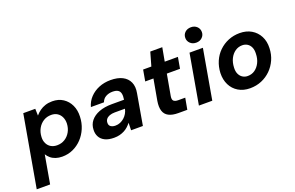

<svg xmlns="http://www.w3.org/2000/svg" viewBox="-126 -1162 2798 1820"><g transform="rotate(-20 1272.5 -252.0)"><path d="M-17 220 110 -502H231L233 -433Q253 -457 278 -475Q303 -493 334.5 -503.5Q366 -514 405 -514Q468 -514 513.5 -484Q559 -454 583 -403Q607 -352 604 -287Q602 -225 579 -170.5Q556 -116 517 -75Q478 -34 427.5 -11Q377 12 318 12Q282 12 252.5 2Q223 -8 202 -26Q181 -44 168 -66L118 220ZM309 -106Q352 -106 386.5 -127Q421 -148 442 -185Q463 -222 465 -269Q466 -305 452.5 -334Q439 -363 413.5 -379.5Q388 -396 352 -396Q308 -396 273.5 -374.5Q239 -353 218 -315.5Q197 -278 195 -230Q193 -194 207 -165.5Q221 -137 247 -121.5Q273 -106 309 -106Z M842 12Q785 12 749 -6Q713 -24 696.5 -55.5Q680 -87 682 -125Q683 -177 713.5 -215Q744 -253 798.5 -274Q853 -295 927 -295H1051Q1057 -332 1051.5 -356.5Q1046 -381 1027 -392.5Q1008 -404 973 -404Q936 -404 906 -387.5Q876 -371 864 -337H732Q747 -391 784.5 -430.5Q822 -470 875.5 -492Q929 -514 993 -514Q1064 -514 1111.5 -490Q1159 -466 1179.5 -420.5Q1200 -375 1188 -311L1134 0H1015L1017 -75Q1003 -57 985 -40.5Q967 -24 945 -12.5Q923 -1 897.5 5.5Q872 12 842 12ZM892 -92Q918 -92 940.5 -101.5Q963 -111 981.5 -127.5Q1000 -144 1012.5 -165.5Q1025 -187 1030 -211V-212H927Q897 -212 874.5 -203.5Q852 -195 840 -179.5Q828 -164 828 -143Q827 -118 844.5 -105Q862 -92 892 -92Z M1491 0Q1432 0 1395.5 -19Q1359 -38 1346.5 -77.5Q1334 -117 1344 -177L1382 -389H1299L1319 -502H1402L1441 -639H1562L1537 -502H1670L1650 -389H1517L1479 -176Q1473 -141 1487 -128Q1501 -115 1533 -115H1603L1582 0Z M1699 0 1787 -502H1922L1834 0ZM1881 -569Q1844 -569 1820.5 -591.5Q1797 -614 1797 -646Q1797 -680 1820.5 -702Q1844 -724 1881 -724Q1917 -724 1940.5 -702Q1964 -680 1964 -646Q1964 -614 1940.5 -591.5Q1917 -569 1881 -569Z M2213 12Q2146 12 2096 -18Q2046 -48 2020 -100.5Q1994 -153 1996 -220Q1999 -283 2022 -336.5Q2045 -390 2086 -430Q2127 -470 2180.5 -492Q2234 -514 2295 -514Q2363 -514 2413 -484.5Q2463 -455 2490 -403Q2517 -351 2514 -283Q2512 -220 2488 -166.5Q2464 -113 2423.5 -73Q2383 -33 2329.5 -10.5Q2276 12 2213 12ZM2231 -105Q2272 -105 2303.5 -127Q2335 -149 2354.5 -188Q2374 -227 2375 -278Q2377 -316 2365 -342.5Q2353 -369 2330.5 -383Q2308 -397 2279 -397Q2240 -397 2208 -375Q2176 -353 2156.5 -314Q2137 -275 2135 -224Q2133 -186 2145.5 -159.5Q2158 -133 2180.5 -119Q2203 -105 2231 -105Z"/></g></svg>

Font: DM Sans 16pt
Style: Bold Italic
Weight: 700
Italic angle: -10°
Version: Version 4.004;gftools[0.9.30]